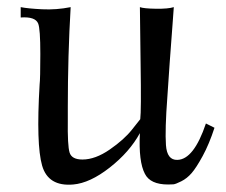

<svg xmlns="http://www.w3.org/2000/svg" viewBox="-20 -503 633 538"><path d="M581 -145Q566 -99 548 -66Q530 -33 517 -18Q504 -3 488 5Q472 13 466 13.5Q460 14 451 14Q401 14 386 -16Q368 -50 372 -130Q343 -77 287.5 -33.5Q232 10 185 14Q115 20 98 -39Q81 -98 91 -266Q93 -282 93 -352Q93 -422 87 -437Q79 -457 38 -454V-483Q58 -479 98 -477Q138 -475 178 -483Q170 -347 170 -203Q170 -190 170 -167Q169 -95 175 -75.5Q181 -56 211 -56Q247 -56 287.5 -84Q328 -112 350 -140L373 -169Q376 -192 374 -322.5Q372 -453 372 -483Q383 -479 417 -478.5Q451 -478 467 -483Q467 -481 463.5 -435Q460 -389 455.5 -327.5Q451 -266 449 -232Q442 -139 445 -96.5Q448 -54 477 -55Q523 -56 557 -157Z"/></svg>

Font: GFS Artemisia
Style: Regular
Weight: 400
Designer: Takis Katsoulidis and George D. Matthiopoulos
Foundry: Takis Katsoulidis and George D. Matthiopoulos
Version: Version 1.0